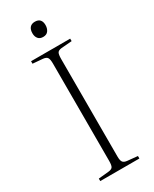

<svg xmlns="http://www.w3.org/2000/svg" viewBox="-227 -947 805 1003"><g transform="rotate(-30 175.5 -446.0)"><path d="M58 0V-15L120 -21Q139 -23 145 -32.5Q151 -42 151 -68V-655Q151 -681 144.5 -691Q138 -701 118 -703L58 -708V-723H294V-708L231 -703Q212 -701 206 -691.5Q200 -682 200 -654V-66Q200 -42 207 -32.5Q214 -23 233 -21L294 -15V0ZM177 -801Q157 -801 147 -813.5Q137 -826 137 -845Q137 -868 147.5 -880Q158 -892 178 -892Q198 -892 208 -881Q218 -870 218 -849Q218 -829 208 -815Q198 -801 177 -801Z"/></g></svg>

Font: Literata 60pt ExtraLight
Style: Regular
Weight: 250
Designer: Latin by Veronika Burian and Jose Scaglione. Greek by Irene Vlachou. Cyrillic by Vera Evstafieva.
Foundry: TypeTogether
Version: Version 3.103;gftools[0.9.29]